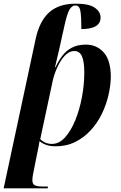

<svg xmlns="http://www.w3.org/2000/svg" viewBox="-47 -790 663 1050"><path d="M148 -577Q169 -675 222 -722.5Q275 -770 368 -770Q439 -770 471 -748Q503 -726 503 -694Q503 -631 398 -631Q398 -702 392.5 -731Q387 -760 366 -760Q346 -760 332.5 -736.5Q319 -713 304 -643L276 -517Q271 -493 265 -470.5Q259 -448 254 -423H257Q272 -456 293 -484Q314 -512 345.5 -529Q377 -546 423 -546Q482 -546 520.5 -503Q559 -460 559 -368Q558 -321 546 -269Q534 -217 510 -167.5Q486 -118 449.5 -78Q413 -38 365 -14Q317 10 258 10Q227 10 206 2.5Q185 -5 169 -18Q167 -3 164.5 9.5Q162 22 159 36L136 151Q133 164 131.5 175.5Q130 187 130 195Q130 217 143.5 223.5Q157 230 185 230H215L214 240H-27ZM237 -3Q277 -3 309.5 -39.5Q342 -76 365.5 -134.5Q389 -193 401.5 -261Q414 -329 414 -393Q414 -454 401 -482.5Q388 -511 359 -511Q331 -511 307 -485Q283 -459 265.5 -420Q248 -381 240 -342L173 -29Q182 -19 198.5 -11Q215 -3 237 -3Z"/></svg>

Font: Noto Serif Display SemiCondensed
Style: Bold Italic
Weight: 700
Width: 4
Italic angle: -12°
Designer: Monotype Design Team
Foundry: Monotype Imaging Inc.
Version: Version 2.009